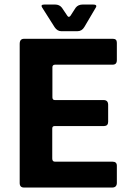

<svg xmlns="http://www.w3.org/2000/svg" viewBox="-20 -841 617 861"><path d="M68.3 -20.3V-644Q68.3 -667 87.7 -667H486.7Q504 -667 504 -649.3V-571.3Q504 -551 485.3 -551H226.7Q215 -550.3 215 -539.7V-404.3Q215.3 -392.3 226 -392.3H444.7Q464.3 -392.3 465 -372V-295Q465 -276.3 446.7 -275.7H225Q214.3 -275.7 214.3 -264.7V-130.3Q214.3 -116 226.3 -116H484.7Q504 -116 504 -97.7V-21.3Q504 -0.7 484 0H87.7Q68.3 0 68.3 -20.3ZM225 -719 169 -807.3Q160.3 -820.7 179.7 -820.7H226.7Q246.7 -820.7 257.7 -806.3L282.3 -769.7Q288.3 -761 295.7 -769.7L319.3 -806.3Q330.3 -820.7 351.3 -820.7H396.7Q416.7 -820.7 410.3 -808.3L358.3 -720Q347.3 -701 326.7 -701H255.3Q237 -701 225 -719Z"/></svg>

Font: Vivano Light
Style: Regular
Weight: 300
Designer: Joe Prince, Josias Burgherr
Version: Version 2.064;September 19, 2022;FontCreator 14.0.0.2877 64-